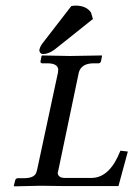

<svg xmlns="http://www.w3.org/2000/svg" viewBox="-20 -658 472 679"><path d="M129.9 -1Q127 -1 119.6 -1Q85 0 30.8 1L28.8 -1L34.2 -22Q37.1 -27.3 42 -27.8H64Q98.1 -27.8 106.9 -44.4Q109.9 -50.8 111.8 -60.1L185.1 -401.9Q185.1 -403.8 185.5 -407.7Q186 -411.1 186 -412.1Q184.1 -433.6 148.9 -434.1H127.9Q123 -436 123 -439.9L127 -460L128.9 -461.9Q129.9 -461.9 227.1 -460L339.8 -461.9L340.8 -460L336.9 -439.9Q334 -434.6 329.1 -434.1H309.1Q267.6 -433.1 258.8 -401.9L186 -54.2Q184.1 -48.3 184.1 -45.9Q186 -29.3 208 -28.8H305.2Q368.7 -30.3 405.8 -125L432.1 -122.1L398.9 0H203.1ZM231.9 -636.2Q238.3 -638.2 248 -638.2Q285.6 -637.7 301.8 -613.8L308.6 -590.8L173.3 -482.9Q152.3 -467.3 132.8 -466.8Q122.6 -466.8 119.6 -477.1Q119.1 -479.5 119.1 -481Q121.6 -493.7 130.4 -504.9Z"/></svg>

Font: Linux Libertine Capitals O
Style: Bold Italic Samll Caps
Weight: 400
Italic angle: -12°
Designer: Philipp H. Poll
Foundry: Philipp H. Poll
Version: Version 5.0.4